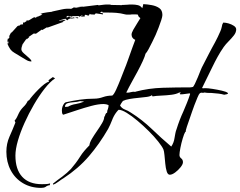

<svg xmlns="http://www.w3.org/2000/svg" viewBox="-20 -802 1169 934"><path d="M238 96V91Q249 82 260.5 73.5Q272 65 283 57Q307 39 325 20Q337 6 348 -8.5Q359 -23 369 -39Q379 -55 390.5 -68.5Q402 -82 415 -95Q416 -108 427 -126.5Q438 -145 452 -165Q466 -185 476.5 -203Q487 -221 487 -233Q489 -235 490.5 -238.5Q492 -242 493 -246Q495 -252 501 -254Q501 -264 505 -272Q507 -277 507.5 -281.5Q508 -286 508 -290V-291Q496 -296 484 -296Q459 -296 425 -287Q391 -278 355 -266Q319 -254 288 -244Q283 -246 282 -253Q281 -260 281 -265Q281 -285 294 -301Q298 -302 298 -304Q333 -312 368 -317Q403 -322 438 -322Q460 -322 482 -330Q502 -337 526 -337Q534 -342 545 -366Q556 -390 567 -418Q578 -446 585 -464Q593 -483 603.5 -513Q614 -543 624 -570.5Q634 -598 638 -608Q620 -616 620 -634Q620 -642 628.5 -657.5Q637 -673 647.5 -689Q658 -705 663 -714Q654 -720 653 -724Q652 -728 651 -730Q650 -732 638 -732H622Q618 -731 613.5 -731Q609 -731 605 -731Q600 -731 595.5 -731Q591 -731 589 -732Q566 -738 546 -739.5Q526 -741 502 -741H478L480 -744L472 -745L471 -742Q467 -742 467 -740Q467 -738 471 -739Q475 -739 476 -738Q483 -738 481 -732Q477 -732 463.5 -734.5Q450 -737 447 -737Q441 -735 441 -731L421 -732L417 -735Q416 -734 414 -730Q413 -726 409 -726Q407 -726 403 -728Q399 -730 396 -730Q392 -730 392 -727Q392 -723 393 -722L374 -721Q375 -723 376 -723.5Q377 -724 378 -725L382 -728L381 -729L366 -720L363 -722L369 -724L315 -723Q313 -725 311 -725Q309 -725 306 -723Q303 -721 303 -719Q303 -717 307 -717L311 -720Q312 -721 316 -721Q317 -721 320.5 -720.5Q324 -720 325 -719V-722L335 -719L320 -716L319 -713H322L337 -716L338 -719L344 -714L315 -710L307 -703L298 -711L269 -703L268 -701L270 -700V-701L297 -706L298 -703L284 -697H283L290 -696L212 -668L208 -669L186 -656L183 -658Q176 -653 169 -648Q162 -643 155 -638L144 -639L119 -622L122 -621L109 -610L110 -615Q110 -615 104.5 -607.5Q99 -600 93.5 -592Q88 -584 86 -582L87 -581L93 -590V-589Q84 -576 84 -562Q84 -553 96.5 -542Q109 -531 121 -520.5Q133 -510 133 -504Q133 -503 132 -503Q119 -503 105 -512L80 -527Q61 -539 49.5 -545.5Q38 -552 30.5 -562Q23 -572 14 -594Q17 -595 17 -589Q21 -589 21 -596Q21 -601 18 -601L15 -596V-597L18 -614H21Q23 -614 25 -619Q27 -625 28 -626L26 -624Q25 -623 24 -623H23L34 -644L36 -643L66 -676L68 -675L69 -678L70 -677Q77 -677 79 -682Q81 -682 83 -683H87Q91 -683 93 -684Q93 -685 92 -685V-693L91 -694Q92 -693 94 -693L96 -691Q98 -693 104 -696Q110 -699 110 -701Q110 -702 109 -702Q108 -702 108 -703H112Q113 -702 115 -702Q121 -702 132 -710Q143 -718 149 -718Q152 -718 150 -715L159 -719V-721H164L186 -731Q183 -732 181 -733Q179 -734 177 -735L186 -737V-738Q192 -739 198 -740Q204 -741 210 -742L234 -745V-746L280 -756Q293 -759 304.5 -759.5Q316 -760 326 -759Q337 -764 339 -766Q356 -763 371 -763L350 -767L382 -770L383 -769L456 -778L460 -776L484 -779Q489 -780 495 -780Q501 -780 507 -780Q516 -780 519 -779L520 -778L573 -777Q574 -777 574 -778H573Q566 -778 579 -778Q592 -778 599 -779Q605 -780 611 -780Q617 -780 624 -780Q637 -780 650.5 -777Q664 -774 672 -762Q674 -767 675 -772Q676 -777 677 -782Q697 -781 718.5 -777Q740 -773 755 -762.5Q770 -752 770 -729Q770 -721 764.5 -704Q759 -687 751.5 -667.5Q744 -648 737 -632Q730 -617 720.5 -597.5Q711 -578 702.5 -562.5Q694 -547 688 -541Q685 -528 674.5 -505Q664 -482 649.5 -455Q635 -428 620.5 -402Q606 -376 597 -357Q595 -355 595 -352L596 -351Q608 -351 618 -354Q627 -357 639 -355V-356Q704 -373 771.5 -375Q839 -377 905 -377Q907 -377 910.5 -377.5Q914 -378 918 -379Q921 -380 928 -394Q935 -408 942.5 -426.5Q950 -445 955.5 -459Q961 -473 962 -474L997 -542Q1004 -556 1011.5 -569.5Q1019 -583 1026 -596Q1033 -609 1039.5 -622.5Q1046 -636 1052 -650Q1054 -655 1056 -660.5Q1058 -666 1059 -672Q1060 -683 1066 -692H1068Q1078 -692 1092 -688Q1106 -684 1117.5 -676.5Q1129 -669 1129 -659Q1129 -644 1117.5 -629.5Q1106 -615 1092 -601Q1078 -587 1068 -573Q1052 -550 1038.5 -525.5Q1025 -501 1013 -476L963 -374H964Q967 -374 965 -372Q968 -373 973 -373H981Q992 -373 1014.5 -369.5Q1037 -366 1059 -361Q1081 -356 1088 -350Q1089 -350 1089 -348Q1089 -345 1081 -343Q1077 -342 1074.5 -342Q1072 -342 1071 -341Q1057 -345 1044 -346.5Q1031 -348 1017 -349Q1012 -350 1006.5 -350Q1001 -350 996 -350Q991 -350 985.5 -350.5Q980 -351 975 -352Q972 -351 969 -350.5Q966 -350 963 -351Q956 -352 951 -347Q948 -345 940.5 -327.5Q933 -310 925.5 -290Q918 -270 914 -258Q910 -245 902.5 -224.5Q895 -204 889 -185.5Q883 -167 883 -160H881Q876 -152 869 -129Q862 -106 857.5 -82.5Q853 -59 853 -48Q853 -38 861.5 -31.5Q870 -25 870 -13Q870 -3 858.5 11.5Q847 26 832 37Q817 48 806 48Q796 48 791 32Q786 16 784 -6Q782 -28 780 -48Q778 -68 775 -75Q769 -89 750 -113Q731 -137 704.5 -163.5Q678 -190 649.5 -214Q621 -238 596.5 -253Q572 -268 557 -268Q555 -265 552 -263Q548 -259 547 -257Q540 -248 534.5 -238Q529 -228 525 -217Q521 -206 516 -195.5Q511 -185 506 -175Q464 -102 412.5 -42Q361 18 289 65Q280 70 264 82Q248 94 238 96ZM358 -713Q355 -713 354 -714H349L346 -716Q348 -716 351 -717Q354 -718 357 -718L362 -714H360Q359 -713 358 -713ZM180 112Q130 112 91.5 89Q53 66 32 26Q11 -14 11 -64Q11 -103 26 -137Q34 -154 41 -171.5Q48 -189 55 -206L51 -215Q59 -224 63 -233L72 -252Q76 -260 81.5 -267.5Q87 -275 94 -282Q107 -294 115 -311L122 -315Q127 -323 139.5 -337.5Q152 -352 167 -367Q182 -382 195.5 -392.5Q209 -403 218 -404L216 -412L237 -427L248 -421Q223 -404 196.5 -370Q170 -336 145 -293Q120 -250 99.5 -204.5Q79 -159 67 -117.5Q55 -76 55 -45Q55 22 88 58Q121 94 184 94Q194 94 204.5 93.5Q215 93 224 90L222 99Q210 100 202 107Q194 112 180 112ZM813 -89Q826 -108 829 -131Q831 -142 833 -153Q835 -164 839 -174Q853 -219 872 -260Q881 -281 889.5 -302Q898 -323 905 -345L903 -348L881 -345Q875 -344 869 -343.5Q863 -343 857 -343L855 -345V-349H859V-352H852Q838 -344 814 -341Q790 -338 764.5 -337Q739 -336 722 -333L719 -339Q712 -333 693.5 -330.5Q675 -328 653 -326Q631 -324 610.5 -320.5Q590 -317 578 -311Q574 -306 570.5 -300.5Q567 -295 564 -289Q572 -275 588 -269Q602 -264 617 -254Q644 -237 669.5 -217Q695 -197 718 -175Q741 -153 764.5 -131.5Q788 -110 813 -89ZM296 -282H299L311 -283Q328 -293 349 -296Q367 -299 387 -307H388L389 -308L370 -310Q357 -306 339.5 -305Q322 -304 309 -300Q296 -296 296 -282Z"/></svg>

Font: Water Brush
Style: Regular
Weight: 400
Designer: Robert E. Leuschke
Foundry: Robert E. Leuschke
Version: Version 1.010; ttfautohint (v1.8.4.7-5d5b)